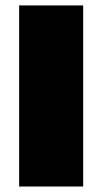

<svg xmlns="http://www.w3.org/2000/svg" viewBox="-20 -680 373 700"><path d="M283.2 -660.2V0H49.8V-660.2Z"/></svg>

Font: Work Sans Black
Style: Regular
Weight: 900
Designer: Wei Huang
Foundry: Wei Huang
Version: Version 2.012